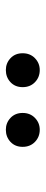

<svg xmlns="http://www.w3.org/2000/svg" viewBox="224 -970 153 640"><g transform="rotate(-90 300.0 -650.5)"><path d="M386 -594Q362 -594 345.5 -610Q329 -626 329 -651Q329 -676 345.5 -691.5Q362 -707 386 -707Q409 -707 425.5 -691.5Q442 -676 442 -651Q442 -626 425.5 -610Q409 -594 386 -594ZM187 -594Q163 -594 146.5 -610Q130 -626 130 -651Q130 -676 146.5 -691.5Q163 -707 187 -707Q210 -707 226.5 -691.5Q243 -676 243 -651Q243 -626 226.5 -610Q210 -594 187 -594Z"/></g></svg>

Font: Hedvig Letters Serif 12pt
Style: Regular
Weight: 400
Designer: Alexander Örn & Tor Weibull
Foundry: Kanon Foundry
Version: Version 1.000; ttfautohint (v1.8.4.7-5d5b)